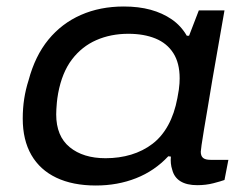

<svg xmlns="http://www.w3.org/2000/svg" viewBox="-20 -559 750 591"><path d="M275 12Q204 12 153.5 -12Q103 -36 76.5 -82Q50 -128 50 -194Q50 -226 54.5 -255Q59 -284 68 -312Q88 -387 129 -437Q170 -487 229 -513Q288 -539 361 -539Q407 -539 443.5 -529Q480 -519 508.5 -499.5Q537 -480 555 -449H562L592 -527H671L650 -407Q641 -358 633.5 -312.5Q626 -267 619.5 -228.5Q613 -190 608 -160.5Q603 -131 600.5 -113Q598 -95 598 -92Q598 -79 605 -73Q612 -67 628 -67H683L671 -5Q660 -1 637 5Q614 11 587 11Q555 11 535.5 -1Q516 -13 510 -37Q507 -46 506 -56Q505 -66 506 -77L498 -78Q456 -33 399 -10.5Q342 12 275 12ZM305 -72Q347 -72 383.5 -83Q420 -94 449 -116Q478 -138 497.5 -173.5Q517 -209 526 -257Q529 -272 530.5 -283Q532 -294 532.5 -302.5Q533 -311 533 -318Q533 -365 513.5 -395.5Q494 -426 458.5 -440.5Q423 -455 375 -455Q321 -455 276.5 -435.5Q232 -416 201.5 -376Q171 -336 159 -272Q156 -255 155 -243Q154 -231 153.5 -223Q153 -215 153 -207Q153 -140 194.5 -106Q236 -72 305 -72Z"/></svg>

Font: Archivo Expanded
Style: Italic
Weight: 400
Width: 7
Italic angle: -10°
Designer: Hector Gatti
Foundry: Omnibus-Type
Version: Version 2.001